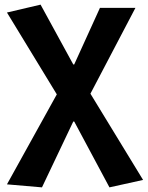

<svg xmlns="http://www.w3.org/2000/svg" viewBox="-20 -594 637 828"><path d="M161 214 296 -70H300L452 214L597 182L370 -190L564 -560H411L300 -316H296L155 -574L10 -540L225 -187L10 201Z"/></svg>

Font: Noto Sans HK
Style: Bold
Weight: 700
Designer: Ryoko NISHIZUKA 西塚涼子 (kana, bopomofo & ideographs); Paul D. Hunt (Latin, Greek & Cyrillic); Sandoll Communications 산돌커뮤니
Foundry: Adobe
Version: Version 2.002;hotconv 1.0.116;makeotfexe 2.5.65601